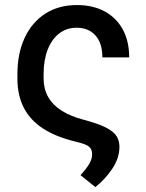

<svg xmlns="http://www.w3.org/2000/svg" viewBox="-20 -573 590 776"><path d="M291.2 -552.6Q355.1 -552.6 402.5 -527.2Q449.9 -501.8 476 -454.4Q502.1 -407 502.1 -340.9H393.8Q393.8 -398.8 365.6 -429.9Q337.4 -460.9 290.1 -460.9Q248.6 -460.9 218.6 -437.3Q188.6 -413.7 172.4 -371.6Q156.2 -329.5 156.2 -273.1V-255.3Q156.2 -214.5 174.2 -182Q192.1 -149.5 228.3 -126.2Q264.6 -103 318.9 -88.8Q377.8 -73.2 408.7 -57.2Q439.6 -41.2 451.2 -22.5Q462.7 -3.9 462.7 19.9Q462.7 65.7 434.1 108.5Q405.5 151.3 365.4 183.2L305.4 134.9Q332.4 105.1 342.3 86.6Q352.3 68.2 352.3 50.4Q352.3 28.4 338.1 18.3Q323.9 8.2 284.8 -0.7Q205.6 -19.9 153.6 -53.8Q101.6 -87.7 76 -138Q50.4 -188.2 50.4 -255.3V-273.1Q50.4 -357.2 79.7 -420.1Q109 -483 163 -517.8Q217 -552.6 291.2 -552.6Z"/></svg>

Font: InterMG Medium
Style: Regular
Weight: 500
Designer: Rasmus Andersson
Foundry: rsms
Version: Version 3.019;December 26, 2023;FontCreator 15.0.0.2955 64-b